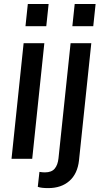

<svg xmlns="http://www.w3.org/2000/svg" viewBox="-20 -794 498 960"><path d="M168.9 140.1 177.2 65.4Q191.9 67.9 204.6 67.9Q237.8 67.9 253.4 49.3Q269 30.8 272.5 -2.9L333 -578.1H436.5L375 7.8Q367.7 74.7 327.1 110.6Q286.6 146.5 221.2 146.5Q185.5 146.5 168.9 140.1ZM341.8 -663.1 353.5 -773.9H458L446.3 -663.1ZM37.6 0 98.1 -578.1H201.7L141.1 0ZM107.4 -663.1 119.1 -773.9H223.1L211.4 -663.1Z"/></svg>

Font: Oswald
Style: Regular
Weight: 400
Designer: Vernon Adams
Foundry: Vernon Adams
Version: 3.0; ttfautohint (v0.94.23-7a4d-dirty) -l 8 -r 50 -G 200 -x 